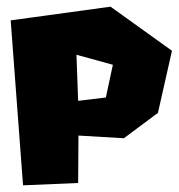

<svg xmlns="http://www.w3.org/2000/svg" viewBox="-20 -584 535 575"><path d="M214 -282 209 -420 318 -390 297 -292ZM12 -523 49 -29 214 -36 215 -178 351 -170 453 -246 495 -432 311 -564Z"/></svg>

Font: Super Mario
Style: Regular
Weight: 400
Version: Version 1.0